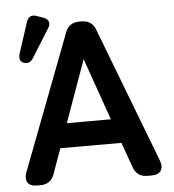

<svg xmlns="http://www.w3.org/2000/svg" viewBox="-53 -793 762 842"><g transform="rotate(-5 328.0 -372.0)"><path d="M75 0Q46 0 35 -17Q24 -34 35 -63L261 -656Q276 -700 324 -700H332Q380 -700 395 -656L622 -63Q633 -34 621.5 -17Q610 0 581 0H562Q515 0 500 -45L461 -154H192L153 -45Q138 0 91 0ZM230 -261H424L328 -534ZM108 -560Q91 -532 66 -541Q40 -550 51 -585L94 -717Q106 -754 141 -740L167 -731Q186 -724 190.5 -711Q195 -698 184 -682Z"/></g></svg>

Font: Zen Maru Gothic
Style: Bold
Weight: 700
Designer: Yoshimichi Ohira
Foundry: Positype
Version: Version 1.001